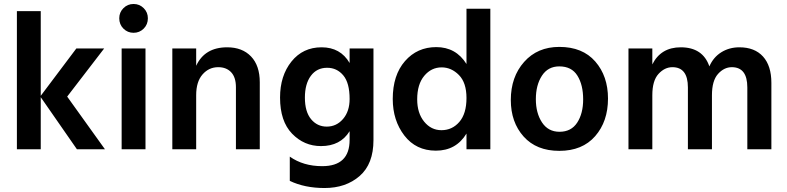

<svg xmlns="http://www.w3.org/2000/svg" viewBox="-20 -751 3960 966"><path d="M185 0H65V-695H185V-269L364 -507H504L318 -265L508 0H367L185 -262Z M712 0H592V-507H712ZM724 -659Q724 -628 703 -607Q682 -586 652 -586Q622 -586 601 -607Q580 -628 580 -659Q580 -689 601 -710Q622 -731 652 -731Q682 -731 703 -710Q724 -689 724 -659Z M1287 0H1167V-312Q1167 -362 1143 -387.5Q1119 -413 1078 -413Q1031 -413 999 -376.5Q967 -340 967 -272V0H847V-507H967V-420Q1010 -513 1123 -513Q1199 -513 1243 -467Q1287 -421 1287 -337Z M1859 -46Q1859 74 1789.5 134.5Q1720 195 1613 195Q1513 195 1438 159V37Q1506 85 1601 85Q1739 85 1739 -47V-91Q1693 -16 1595 -16Q1510 -16 1449.5 -78.5Q1389 -141 1389 -260Q1389 -370 1446.5 -441.5Q1504 -513 1598 -513Q1693 -513 1739 -434V-507H1859ZM1514 -260Q1514 -189 1545 -151.5Q1576 -114 1624 -114Q1673 -114 1706 -152.5Q1739 -191 1739 -253Q1739 -334 1707 -372Q1675 -410 1626 -410Q1574 -410 1544 -369.5Q1514 -329 1514 -260Z M2079 -251Q2079 -182 2114 -139Q2149 -96 2201 -96Q2255 -96 2291 -137.5Q2327 -179 2327 -258Q2327 -335 2289 -373.5Q2251 -412 2202 -412Q2150 -412 2114.5 -369.5Q2079 -327 2079 -251ZM2447 0H2327V-79Q2275 7 2173 7Q2073 7 2014.5 -69Q1956 -145 1956 -253Q1956 -373 2017.5 -443.5Q2079 -514 2175 -514Q2274 -514 2327 -429V-707H2447Z M3039 -255Q3039 -140 2974.5 -66Q2910 8 2794 8Q2679 8 2614.5 -64Q2550 -136 2550 -248Q2550 -364 2617 -439.5Q2684 -515 2794 -515Q2911 -515 2975 -441.5Q3039 -368 3039 -255ZM2676 -252Q2676 -182 2707 -135Q2738 -88 2795 -88Q2854 -88 2884 -134Q2914 -180 2914 -251Q2914 -324 2885 -370.5Q2856 -417 2794 -417Q2737 -417 2706.5 -370Q2676 -323 2676 -252Z M3861 0H3740V-311Q3740 -413 3662 -413Q3623 -413 3592.5 -379Q3562 -345 3562 -272V0H3441V-311Q3441 -413 3363 -413Q3324 -413 3293 -379Q3262 -345 3262 -272V0H3142V-507H3262V-427Q3305 -513 3405 -513Q3516 -513 3549 -417Q3569 -463 3609 -488Q3649 -513 3700 -513Q3777 -513 3819 -466.5Q3861 -420 3861 -334Z"/></svg>

Font: Hind Madurai SemiBold
Style: Regular
Weight: 600
Designer: Jyotish Sonowal
Foundry: Indian Type Foundry
Version: Version 1.001;PS 1.0;hotconv 1.0.86;makeotf.lib2.5.63406; tt